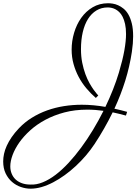

<svg xmlns="http://www.w3.org/2000/svg" viewBox="-215 -792 857 1186"><path d="M563 -78.1Q542.5 -83.5 522.2 -88.6Q502 -93.8 481 -98.1Q456.1 -47.4 428.2 1.5Q400.4 50.3 369.1 97.7Q345.2 133.8 315.7 168.5Q286.1 203.1 253.2 233.6Q220.2 264.2 184.8 289.8Q149.4 315.4 113.5 334.2Q77.6 353 42.2 363.3Q6.8 373.5 -26.4 373.5Q-56.2 373.5 -86.4 363Q-116.7 352.5 -140.9 331.5Q-165 310.5 -180.2 279.1Q-195.3 247.6 -195.3 205.1Q-195.3 183.1 -190.2 158.7Q-185.1 134.3 -173.3 108.4Q-161.6 82.5 -143.1 55.4Q-124.5 28.3 -97.7 0Q-62 -37.6 -17.8 -64.9Q26.4 -92.3 76.2 -110.1Q126 -127.9 180.2 -136.5Q234.4 -145 290 -145Q326.7 -145 363 -141.6Q399.4 -138.2 436 -131.8Q461.9 -185.5 482.9 -238.8Q503.9 -292 519.5 -343.8Q543 -422.9 553.2 -481Q563.5 -539.1 563.5 -581.5Q563.5 -617.7 557.6 -643.8Q551.8 -669.9 542.5 -688.2Q533.2 -706.5 521 -718Q508.8 -729.5 496.3 -735.6Q483.9 -741.7 471.9 -743.9Q460 -746.1 450.7 -746.1Q411.6 -746.1 380.9 -727.5Q350.1 -709 328.9 -675.3Q307.6 -641.6 296.4 -594Q285.2 -546.4 285.2 -488.3Q285.2 -442.9 293 -404.3Q300.8 -365.7 312.5 -334Q324.2 -302.2 338.1 -277.8Q352.1 -253.4 364 -236.8Q376 -220.2 383.8 -211.4Q391.6 -202.6 392.1 -202.6L377 -187Q345.7 -213.9 318.4 -246.6Q291 -279.3 271 -316.9Q251 -354.5 239.3 -396.7Q227.5 -439 227.5 -485.4Q227.5 -538.1 242.7 -589.4Q257.8 -640.6 286.6 -681.4Q315.4 -722.2 357.4 -747.1Q399.4 -772 453.1 -772Q465.3 -772 481.4 -769.5Q497.6 -767.1 514.6 -759.5Q531.7 -752 548.6 -738.3Q565.4 -724.6 578.4 -701.9Q591.3 -679.2 599.4 -646.2Q607.4 -613.3 607.4 -567.4Q607.4 -546.4 605.5 -522.7Q603.5 -499 599.6 -471.7Q585.9 -380.9 558.6 -293.2Q531.2 -205.6 491.7 -120.6Q512.2 -116.2 531.7 -111.3Q551.3 -106.4 570.3 -101.1ZM-26.9 348.1Q9.8 350.1 49.3 334Q88.9 317.9 128.9 287.4Q168.9 256.8 208.7 213.9Q248.5 170.9 286.4 119.6Q324.2 68.4 359.1 10.7Q394 -46.9 424.3 -107.4Q399.4 -110.8 374.8 -112.8Q350.1 -114.7 324.2 -114.7Q248 -114.7 183.3 -97.7Q118.7 -80.6 65.7 -52.2Q12.7 -23.9 -27.8 12.7Q-68.4 49.3 -95.7 88.1Q-123 127 -137.2 165.3Q-151.4 203.6 -151.4 235.4Q-151.4 260.3 -142.8 281Q-134.3 301.8 -118.4 316.7Q-102.5 331.5 -79.3 339.8Q-56.2 348.1 -26.9 348.1Z"/></svg>

Font: Parisienne
Style: Regular
Weight: 400
Designer: Astigmatic (AOETI)
Foundry: Astigmatic (AOETI)
Version: Version 1.000